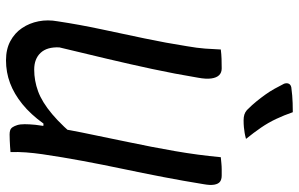

<svg xmlns="http://www.w3.org/2000/svg" viewBox="-198 -782 996 640"><g transform="rotate(90 300.0 -462.0)"><path d="M487 1Q477 2 467.5 2.5Q458 3 448 3.5Q438 4 428 4Q420 4 414 2Q408 0 404 -6Q400 -12 397 -21.5Q394 -31 394 -46Q394 -61 396 -82Q406 -159 421.5 -236Q437 -313 453.5 -391Q470 -469 483.5 -546.5Q497 -624 504 -700Q515 -701 525 -702Q535 -703 545 -703Q555 -703 565 -703Q578 -703 585.5 -697.5Q593 -692 595.5 -678.5Q598 -665 594 -643Q583 -575 570 -507.5Q557 -440 543 -373.5Q529 -307 516.5 -240Q504 -173 494 -105Q490 -77 488 -50.5Q486 -24 487 1ZM181 16Q144 16 117 1.5Q90 -13 73.5 -37.5Q57 -62 51 -92.5Q45 -123 51 -156Q62 -229 77.5 -301.5Q93 -374 108 -445.5Q123 -517 134 -587Q140 -621 142 -648Q144 -675 145 -700Q161 -702 176.5 -702.5Q192 -703 208 -703Q222 -703 230.5 -694.5Q239 -686 241.5 -668.5Q244 -651 239 -624Q226 -546 210 -471.5Q194 -397 176 -321Q158 -245 138 -162Q136 -121 156 -99.5Q176 -78 212 -78Q249 -78 284.5 -91Q320 -104 360 -137.5Q400 -171 450 -232L426 -107L392 -109Q361 -66 327 -38.5Q293 -11 257 2.5Q221 16 181 16ZM354 -940Q364 -911 376.5 -884.5Q389 -858 405.5 -834Q422 -810 443 -784Q432 -781 423 -779.5Q414 -778 404 -777Q394 -776 381 -776Q370 -776 362 -778.5Q354 -781 347 -787Q329 -805 317 -820Q305 -835 295 -849Q285 -863 276.5 -878Q268 -893 259 -911Q256 -920 259 -926.5Q262 -933 271 -935Q286 -937 298 -938Q310 -939 323.5 -939.5Q337 -940 354 -940Z"/></g></svg>

Font: Rec Mono Semicasual
Style: Italic
Weight: 400
Italic angle: -10°
Version: Version 1.085; ttfautohint (v1.8.4.7-5d5b)